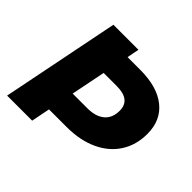

<svg xmlns="http://www.w3.org/2000/svg" viewBox="-168 -886 1073 1073"><g transform="rotate(45 368.5 -350.0)"><path d="M722 -403Q722 -315 679.5 -249Q637 -183 558.5 -147Q480 -111 375 -111H236L214 0H16L156 -700H354L340 -628H441Q574 -628 648 -569Q722 -510 722 -403ZM521 -385Q521 -471 412 -471H308L267 -267H384Q449 -267 485 -297.5Q521 -328 521 -385Z"/></g></svg>

Font: Montserrat Alternates ExtraBold
Style: Italic
Weight: 800
Italic angle: -11.3°
Designer: Julieta Ulanovsky
Foundry: Julieta Ulanovsky
Version: Version 7.200